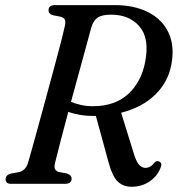

<svg xmlns="http://www.w3.org/2000/svg" viewBox="-20 -720 696 752"><path d="M608 -60.5Q594.5 -28 564.2 -8.2Q534 11.5 495 11.5Q463.5 11.5 442.2 -8Q421 -27.5 406.5 -79.5L355.5 -266Q354 -266 352 -266Q321 -265.5 295.2 -269.8Q269.5 -274 247.5 -282Q230 -216.5 215.8 -161.8Q201.5 -107 195.5 -81.5Q191.5 -64.5 196 -57Q200.5 -49.5 209.5 -46.5L242.5 -40.5Q260.5 -33.5 260.5 -20.5Q260.5 0 234.5 0H23Q1.5 0 2 -18.5Q2 -35 24 -40.5L52.5 -45.5Q79.5 -51 89.5 -81Q95.5 -101.5 107 -143Q118.5 -184.5 133.2 -238Q148 -291.5 163.5 -349Q179 -406.5 193.5 -460Q208 -513.5 218.8 -555.2Q229.5 -597 234 -618Q237.5 -634.5 234.2 -642.5Q231 -650.5 217.5 -654.5L186.5 -660.5Q170 -666 170 -679.5Q170 -700 196 -700H429.5Q506.5 -700 561.2 -671.8Q616 -643.5 640.2 -591.8Q664.5 -540 651.5 -469Q639 -398.5 587.5 -348.8Q536 -299 454.5 -278.5L502.5 -123.5Q513 -88 524.2 -75.2Q535.5 -62.5 550 -62.5Q569 -62.5 584 -82Q592.5 -92 603 -87.5Q617.5 -82 608 -60.5ZM338 -614Q332 -591 319.2 -544.8Q306.5 -498.5 290.5 -439.8Q274.5 -381 258 -321Q276 -313.5 297.8 -308.8Q319.5 -304 344 -304Q430 -304 482.2 -352Q534.5 -400 549 -480Q566 -570 526.5 -616.2Q487 -662.5 415.5 -662.5Q378 -662.5 361.8 -650.5Q345.5 -638.5 338 -614Z"/></svg>

Font: Fraunces 72pt S050
Style: Italic
Weight: 400
Italic angle: -16°
Version: Version 1.000; ttfautohint (v1.8.3)